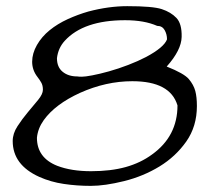

<svg xmlns="http://www.w3.org/2000/svg" viewBox="-20 -606 688 627"><path d="M524.4 -388.7Q581.1 -366.2 596.7 -347.7Q612.3 -329.1 617.7 -309.1Q623 -289.1 623 -259.8Q623 -193.4 588.4 -144Q553.7 -94.7 501 -62.5Q448.2 -30.3 385.3 -14.6Q322.3 1 276.4 1Q230.5 1 188 -5.4Q145.5 -11.7 108.4 -28.3Q21.5 -67.4 21.5 -145.5Q21.5 -169.9 37.1 -193.8Q52.7 -217.8 70.8 -239.3Q88.9 -260.7 104.5 -279.8Q120.1 -298.8 120.1 -313Q120.1 -327.1 114.7 -336.4Q109.4 -345.7 102.5 -354.5Q85 -377 85 -404.3Q85 -431.6 100.6 -459Q116.2 -486.3 142.1 -507.3Q168 -528.3 201.2 -543.5Q234.4 -558.6 268.6 -568.4Q335 -585.9 395.5 -585.9Q478.5 -585.9 508.3 -576.2Q538.1 -566.4 556.2 -547.4Q574.2 -528.3 573.2 -485.4Q572.3 -442.4 524.4 -388.7ZM100.6 -156.2Q100.6 -90.8 167 -64.5Q212.9 -46.9 277.3 -46.9Q341.8 -46.9 390.6 -60.5Q439.5 -74.2 476.6 -101.6Q559.6 -161.1 559.6 -261.7Q536.1 -340.8 412.1 -340.8Q326.2 -340.8 241.2 -302.7Q160.2 -265.6 123 -213.9Q103.5 -186.5 100.6 -156.2ZM493.2 -521.5Q451.2 -540 388.7 -540Q252.9 -540 191.4 -472.7Q169.9 -449.2 166 -416Q166 -386.7 184.6 -371.6Q203.1 -356.4 232.4 -356.4Q237.3 -355.5 247.6 -355.5Q257.8 -355.5 281.2 -359.9Q304.7 -364.3 335.9 -373Q367.2 -381.8 398.9 -394Q430.7 -406.2 457 -419.9Q515.6 -451.2 525.4 -477.5Q525.4 -494.1 517.6 -507.8Q509.8 -521.5 493.2 -521.5Z"/></svg>

Font: Architects Daughter
Style: Regular
Weight: 400
Designer: Kimberly Geswein
Foundry: Kimberly Geswein
Version: Version 1.002 2010